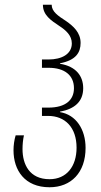

<svg xmlns="http://www.w3.org/2000/svg" viewBox="-20 -780 425 810"><path d="M189 10C280 10 341 -52 341 -156C341 -234 301 -296 233 -307V-309C294 -320 331 -351 331 -408C331 -459 301 -500 233 -511V-513C301 -526 320 -559 320 -599C320 -643 289 -670 259 -691C225 -713 198 -731 198 -760H161C161 -716 195 -694 231 -670C257 -653 283 -631 283 -597C283 -552 241 -529 184 -529H157V-494H185C253 -494 292 -462 292 -408C292 -359 258 -326 184 -326H157V-291H183C255 -291 303 -242 303 -157C303 -78 261 -24 189 -24C104 -24 75 -87 75 -151C75 -171 77 -191 81 -209H46C40 -189 37 -167 37 -146C37 -62 84 10 189 10Z"/></svg>

Font: Noto Sans Georgian ExtraCondensed ExtraLight
Style: Regular
Weight: 200
Width: 2
Designer: Monotype Design Team, Akaki Razmadze
Foundry: Google LLC
Version: Version 2.005